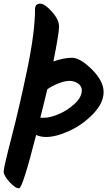

<svg xmlns="http://www.w3.org/2000/svg" viewBox="-47 -827 593 1047"><path d="M204 -80Q175 -80 150 -91Q76 200 57 200Q36 200 4.5 165Q-27 130 -27 108.5Q-27 87 15.5 -76.5Q58 -240 101 -446Q144 -652 144 -777Q144 -807 173 -807Q197 -807 236 -763.5Q275 -720 275 -682Q275 -644 244 -492Q302 -512 346 -512Q390 -512 454 -448.5Q518 -385 518 -325Q518 -265 460.5 -205.5Q403 -146 330.5 -113Q258 -80 204 -80ZM196 -185Q227 -185 274 -205Q321 -225 360 -261Q399 -297 399 -334Q399 -358 378 -372Q357 -386 331.5 -386Q306 -386 270 -371.5Q234 -357 211 -340Q184 -228 173 -185Z"/></svg>

Font: Kalam
Style: Bold
Weight: 700
Version: Version 2.001;PS 1.0;hotconv 1.0.79;makeotf.lib2.5.61930; tt